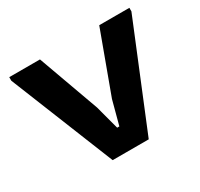

<svg xmlns="http://www.w3.org/2000/svg" viewBox="-120 -690 874 839"><g transform="rotate(-30 317.0 -270.0)"><path d="M15 -522V-540H170L281 -233L313 -113H324L356 -233L469 -540H621V-522L407 0H225Z"/></g></svg>

Font: Encode Sans Wide
Style: SemiBold
Weight: 600
Designer: Pablo Impallari, Andres Torresi
Foundry: Pablo Impallari, Andres Torresi
Version: Version 1.000; ttfautohint (v1.00) -l 8 -r 50 -G 200 -x 14 -